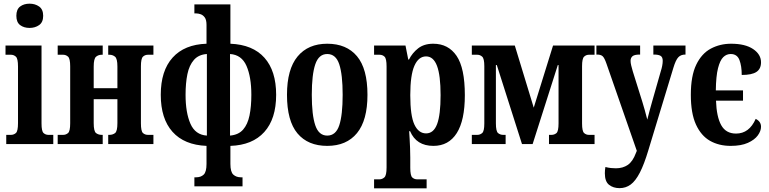

<svg xmlns="http://www.w3.org/2000/svg" viewBox="-20 -784 4184 1045"><path d="M141 -632Q110 -632 89.5 -647.5Q69 -663 69 -698Q69 -733 89.5 -748.5Q110 -764 141 -764Q171 -764 193 -748.5Q215 -733 215 -698Q215 -663 193 -647.5Q171 -632 141 -632ZM14 0V-50H40Q55 -50 66.5 -60Q78 -70 78 -114V-422Q78 -465 66.5 -475.5Q55 -486 40 -486H10V-536H206V-112Q206 -70 217 -60Q228 -50 243 -50H270V0Z M294 0V-50H324Q339 -50 350.5 -60Q362 -70 362 -113V-423Q362 -465 350.5 -475.5Q339 -486 324 -486H294V-536H539V-486H533Q516 -486 503 -475.5Q490 -465 490 -422V-304H619V-422Q619 -465 606 -475.5Q593 -486 576 -486H569V-536H815V-486H785Q769 -486 758 -475.5Q747 -465 747 -423V-113Q747 -70 758 -60Q769 -50 785 -50H815V0H569V-50H576Q593 -50 606 -59.5Q619 -69 619 -114V-244H490V-114Q490 -69 503 -59.5Q516 -50 533 -50H539V0Z M1038 230V181H1048Q1073 181 1088.5 166.5Q1104 152 1104 108V10Q983 5 919 -66.5Q855 -138 855 -268Q855 -399 919.5 -470.5Q984 -542 1104 -546V-648Q1104 -676 1094.5 -689Q1085 -702 1072 -706.5Q1059 -711 1048 -711H1038V-760H1234V-546Q1356 -541 1419.5 -469.5Q1483 -398 1483 -268Q1483 -137 1418.5 -65.5Q1354 6 1234 10V108Q1234 152 1250 166.5Q1266 181 1291 181H1300V230ZM1106 -46V-490Q1061 -487 1035.5 -458Q1010 -429 1000 -380.5Q990 -332 990 -268Q990 -171 1016.5 -110.5Q1043 -50 1106 -46ZM1232 -46Q1278 -50 1303 -78.5Q1328 -107 1338 -155.5Q1348 -204 1348 -268Q1348 -365 1321.5 -425.5Q1295 -486 1232 -490Z M1761 10Q1656 10 1599 -58Q1542 -126 1542 -268Q1542 -407 1599.5 -476.5Q1657 -546 1761 -546Q1866 -546 1923 -478Q1980 -410 1980 -268Q1980 -129 1923 -59.5Q1866 10 1761 10ZM1761 -46Q1808 -46 1826.5 -102Q1845 -158 1845 -268Q1845 -378 1826.5 -434Q1808 -490 1761 -490Q1715 -490 1696 -434Q1677 -378 1677 -268Q1677 -158 1696 -102Q1715 -46 1761 -46Z M2016 241V192H2046Q2060 192 2072 181.5Q2084 171 2084 127V-422Q2084 -465 2073 -475.5Q2062 -486 2046 -486H2016V-536H2187L2202 -460H2206Q2224 -496 2256 -521Q2288 -546 2338 -546Q2420 -546 2465 -480Q2510 -414 2510 -266Q2510 -129 2466 -59.5Q2422 10 2339 10Q2246 10 2212 -70H2207Q2208 -54 2209.5 -29Q2211 -4 2212 23.5Q2213 51 2213 74V129Q2213 172 2224 182Q2235 192 2250 192H2302V241ZM2299 -58Q2340 -58 2359 -108.5Q2378 -159 2378 -266Q2378 -374 2358.5 -425.5Q2339 -477 2299 -477Q2258 -477 2235.5 -426Q2213 -375 2213 -266Q2213 -154 2235.5 -106Q2258 -58 2299 -58Z M2548 0V-50H2578Q2593 -50 2604.5 -60Q2616 -70 2616 -112V-424Q2616 -465 2604.5 -475.5Q2593 -486 2578 -486H2548V-536H2782L2885 -198L2990 -536H3216V-486H3185Q3170 -486 3159 -475.5Q3148 -465 3148 -424V-112Q3148 -70 3159 -60Q3170 -50 3185 -50H3216V0H2968V-50H2982Q2997 -50 3008.5 -59.5Q3020 -69 3020 -113V-430H3016L2879 0H2821L2684 -430H2679V-113Q2679 -69 2691 -59.5Q2703 -50 2718 -50H2732V0Z M3352 240Q3318 240 3295 222Q3272 204 3272 159Q3272 143 3275 125Q3291 129 3305 130.5Q3319 132 3332 132Q3370 132 3397 113.5Q3424 95 3441 49L3446 37L3281 -437Q3270 -469 3260 -478Q3250 -487 3230 -487H3226V-536H3464V-487H3461Q3433 -487 3422.5 -478Q3412 -469 3412 -453Q3412 -442 3415.5 -427.5Q3419 -413 3424 -396L3476 -230Q3484 -204 3489.5 -184Q3495 -164 3503 -133Q3511 -165 3516.5 -185Q3522 -205 3529 -230L3577 -398Q3581 -410 3584 -425Q3587 -440 3587 -453Q3587 -473 3575.5 -480Q3564 -487 3540 -487H3536V-536H3711V-487H3709Q3686 -487 3672 -472.5Q3658 -458 3645 -415L3509 33Q3486 110 3462.5 155.5Q3439 201 3412.5 220.5Q3386 240 3352 240Z M3957 10Q3893 10 3844.5 -17.5Q3796 -45 3768 -106Q3740 -167 3740 -268Q3740 -371 3769.5 -432Q3799 -493 3849 -519.5Q3899 -546 3959 -546Q4036 -546 4079 -517Q4122 -488 4122 -445Q4122 -409 4097 -392.5Q4072 -376 4017 -376Q4017 -425 4004.5 -457.5Q3992 -490 3957 -490Q3934 -490 3916.5 -473Q3899 -456 3888 -413Q3877 -370 3876 -292H4024V-236H3877Q3880 -148 3905.5 -102.5Q3931 -57 3986 -57Q4058 -57 4093 -137Q4122 -123 4122 -94Q4122 -71 4104.5 -47Q4087 -23 4050.5 -6.5Q4014 10 3957 10Z"/></svg>

Font: Noto Serif ExtraCondensed
Style: Bold
Weight: 700
Width: 2
Designer: Monotype Design Team
Foundry: Monotype Imaging Inc.
Version: Version 2.014; ttfautohint (v1.8.4.7-5d5b)